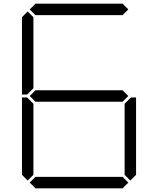

<svg xmlns="http://www.w3.org/2000/svg" viewBox="-20 -1020 856 1040"><path d="M130 -511 127 -508H99V-927L130 -958L161 -927V-542ZM141 -969 172 -1000H644L675 -969L644 -938H172ZM644 -531 675 -500 644 -469H172L141 -500L172 -531ZM130 -42 99 -73V-492H127L130 -489L161 -458V-73ZM686 -489 689 -492H717V-73L686 -42L655 -73V-458ZM675 -31 644 0H172L141 -31L172 -62H644Z"/></svg>

Font: DSEG7 Classic
Style: Light
Weight: 300
Designer: Keshikan(Twitter:@keshinomi_88pro)
Version: Version 0.46